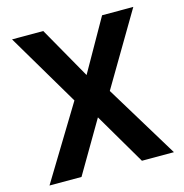

<svg xmlns="http://www.w3.org/2000/svg" viewBox="-108 -833 896 933"><g transform="rotate(-15 340.0 -366.5)"><path d="M35 -733H192L340 -472L488 -733H645L429 -368L653 0H492L340 -259L188 0H27L251 -368Z"/></g></svg>

Font: Kreadon
Style: Bold
Weight: 700
Designer: Reiya WATANABE
Foundry: StudioGnu
Version: Version 1.003; ttfautohint (v1.8.4.7-5d5b);gftools[0.9.32]